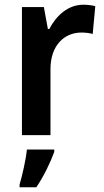

<svg xmlns="http://www.w3.org/2000/svg" viewBox="-20 -573 439 814"><path d="M333 -553C268 -553 218 -506 189 -450H183L166 -543H73V0H194V-280C194 -381 253 -435 325 -435C341 -435 360 -433 373 -429L384 -547C369 -551 349 -553 333 -553ZM210 71V61H94C90 103 74 173 63 209V221H134C166 174 194 115 210 71Z"/></svg>

Font: Noto Sans Myanmar SemiCondensed SemiBold
Style: Regular
Weight: 600
Width: 4
Designer: Monotype Design Team
Foundry: Monotype Imaging Inc.
Version: Version 2.107